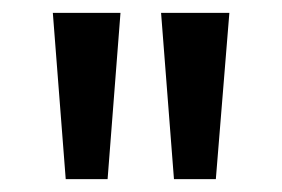

<svg xmlns="http://www.w3.org/2000/svg" viewBox="-20 -814 438 298"><path d="M82 -536 62 -794H167L147 -536ZM250 -536 230 -794H336L315 -536Z"/></svg>

Font: Noto Sans Kannada ExtraCondensed Medium
Style: Regular
Weight: 500
Width: 2
Designer: Jelle Bosma - Monotype Design Team
Foundry: Monotype Imaging Inc.
Version: Version 2.005; ttfautohint (v1.8.4.7-5d5b)